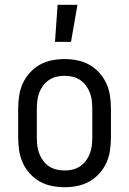

<svg xmlns="http://www.w3.org/2000/svg" viewBox="-20 -775 540 803"><path d="M210 -600 221 -755H304L277 -600ZM250 8Q223 8 196 2.5Q169 -3 146 -16Q123 -29 104.5 -49.5Q86 -70 75 -94.5Q64 -119 60 -146Q56 -173 56 -200V-320Q56 -347 60 -374Q64 -401 75 -425.5Q86 -450 104.5 -470.5Q123 -491 146 -504Q169 -517 196 -522.5Q223 -528 250 -528Q277 -528 304 -522.5Q331 -517 354 -504Q377 -491 395.5 -470.5Q414 -450 425 -425.5Q436 -401 440 -374Q444 -347 444 -320V-200Q444 -173 440 -146Q436 -119 425 -94.5Q414 -70 395.5 -49.5Q377 -29 354 -16Q331 -3 304 2.5Q277 8 250 8ZM250 -62Q267 -62 284 -66Q301 -70 315 -79.5Q329 -89 339.5 -103Q350 -117 356 -133Q362 -149 364 -166Q366 -183 366 -200V-320Q366 -337 364 -354Q362 -371 356 -387Q350 -403 339.5 -417Q329 -431 315 -440.5Q301 -450 284 -454Q267 -458 250 -458Q233 -458 216 -454Q199 -450 185 -440.5Q171 -431 160.5 -417Q150 -403 144 -387Q138 -371 136 -354Q134 -337 134 -320V-200Q134 -183 136 -166Q138 -149 144 -133Q150 -117 160.5 -103Q171 -89 185 -79.5Q199 -70 216 -66Q233 -62 250 -62Z"/></svg>

Font: Iosevka Term SS14
Style: Regular
Weight: 400
Monospace: yes
Designer: Belleve Invis
Foundry: Belleve Invis
Version: Version 24.1.1; ttfautohint (v1.8.4)